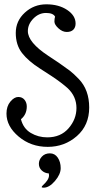

<svg xmlns="http://www.w3.org/2000/svg" viewBox="-20 -669 443 889"><path d="M10 -143Q10 -177 28 -198.5Q46 -220 64.5 -220Q83 -220 93.5 -207Q104 -194 104 -176Q104 -139 77 -117Q88 -74 122.5 -53.5Q157 -33 199 -33Q261 -33 297.5 -75Q334 -117 334 -169Q334 -222 294 -260Q264 -287 217 -318L166 -351Q111 -386 82 -423.5Q53 -461 53 -516.5Q53 -572 95 -610.5Q137 -649 194.5 -649Q252 -649 291 -623Q330 -597 330 -560Q330 -542 319.5 -531.5Q309 -521 289 -521Q269 -521 250.5 -538Q232 -555 232 -569Q232 -583 235 -592Q226 -609 193 -609Q160 -609 134.5 -583Q109 -557 109 -525Q109 -473 203 -411L254 -377Q287 -354 303.5 -341.5Q320 -329 345 -303Q393 -253 393 -171Q393 -89 336 -39Q279 11 201 11Q123 11 66.5 -36.5Q10 -84 10 -143ZM182 200Q173 200 173 197Q173 194 180 187.5Q187 181 190 177.5Q193 174 197.5 168Q202 162 204.5 155.5Q207 149 207 143Q207 137 206 134Q187 133 173.5 120.5Q160 108 160 89.5Q160 71 174 56Q188 41 211 41Q234 41 247.5 61Q261 81 261 109.5Q261 138 234.5 169Q208 200 182 200Z"/></svg>

Font: Glass Antiqua
Style: Regular
Weight: 400
Version: 1.001